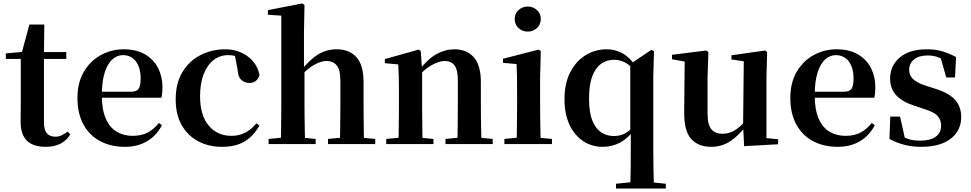

<svg xmlns="http://www.w3.org/2000/svg" viewBox="-20 -839 5653 1118"><path d="M169 -496V-536H366V-496ZM245 16Q174 16 137 -19.5Q100 -55 100 -132Q100 -160 100.5 -182.5Q101 -205 101 -235V-496H14V-528L124 -538L105 -525L151 -696H238L236 -519V-509V-124Q236 -82 253.5 -62.5Q271 -43 302 -43Q322 -43 338 -50.5Q354 -58 374 -73L389 -56Q368 -21 332.5 -2.5Q297 16 245 16Z M707 16Q627 16 564.5 -16.5Q502 -49 466.5 -113Q431 -177 431 -269Q431 -359 469 -422.5Q507 -486 568.5 -519Q630 -552 700 -552Q774 -552 824.5 -522.5Q875 -493 900.5 -443Q926 -393 926 -331Q926 -296 920 -270H489V-305H744Q776 -305 787.5 -322.5Q799 -340 799 -380Q799 -446 771 -482Q743 -518 695 -518Q662 -518 634 -493Q606 -468 589.5 -416Q573 -364 573 -283Q573 -201 596 -148.5Q619 -96 659.5 -72Q700 -48 752 -48Q805 -48 841.5 -68Q878 -88 905 -123L923 -110Q892 -50 837 -17Q782 16 707 16Z M1271 16Q1196 16 1135 -16Q1074 -48 1038.5 -109.5Q1003 -171 1003 -260Q1003 -355 1042.5 -420Q1082 -485 1148 -518.5Q1214 -552 1292 -552Q1343 -552 1385.5 -532.5Q1428 -513 1455.5 -479.5Q1483 -446 1491 -402Q1477 -356 1432 -356Q1405 -356 1385 -374Q1365 -392 1363 -437L1345 -530L1413 -486Q1384 -503 1359 -510.5Q1334 -518 1308 -518Q1261 -518 1224 -489.5Q1187 -461 1166 -407.5Q1145 -354 1145 -278Q1145 -168 1195 -108Q1245 -48 1328 -48Q1372 -48 1408.5 -67Q1445 -86 1473 -121L1491 -108Q1455 -45 1403 -14.5Q1351 16 1271 16Z M1544 0V-30L1650 -40H1714L1818 -30V0ZM1615 0Q1616 -25 1616.5 -67Q1617 -109 1617.5 -154.5Q1618 -200 1618 -235V-748L1540 -753V-780L1740 -819L1753 -810L1750 -651V-443L1753 -429V-235Q1753 -200 1753.5 -154.5Q1754 -109 1755 -67Q1756 -25 1757 0ZM1890 0V-30L1994 -40H2056L2165 -30V0ZM1958 0Q1960 -25 1960.5 -66.5Q1961 -108 1961.5 -153.5Q1962 -199 1962 -235V-370Q1962 -433 1940.5 -458.5Q1919 -484 1882 -484Q1849 -484 1807.5 -460.5Q1766 -437 1720 -384L1691 -427H1732Q1784 -493 1833 -522.5Q1882 -552 1941 -552Q2013 -552 2055 -506.5Q2097 -461 2097 -359V-235Q2097 -199 2097.5 -153.5Q2098 -108 2098.5 -66.5Q2099 -25 2100 0Z M2229 0V-30L2335 -40H2398L2504 -30V0ZM2299 0Q2301 -25 2301.5 -67Q2302 -109 2302.5 -154.5Q2303 -200 2303 -235V-310Q2303 -360 2302 -393.5Q2301 -427 2299 -464L2221 -471V-495L2417 -550L2430 -542L2438 -428V-426V-235Q2438 -200 2438.5 -154.5Q2439 -109 2439.5 -67Q2440 -25 2441 0ZM2574 0V-30L2678 -40H2741L2849 -30V0ZM2643 0Q2644 -25 2644.5 -66.5Q2645 -108 2645.5 -153.5Q2646 -199 2646 -235V-370Q2646 -433 2626.5 -458.5Q2607 -484 2569 -484Q2539 -484 2495 -460.5Q2451 -437 2405 -383L2401 -426H2416Q2472 -497 2522.5 -524.5Q2573 -552 2627 -552Q2697 -552 2738.5 -506Q2780 -460 2780 -361V-235Q2780 -199 2780.5 -153.5Q2781 -108 2782 -66.5Q2783 -25 2784 0Z M2917 0V-30L3024 -40H3086L3194 -30V0ZM2988 0Q2989 -25 2989.5 -67Q2990 -109 2990.5 -154.5Q2991 -200 2991 -235V-308Q2991 -358 2990.5 -394Q2990 -430 2988 -466L2909 -473V-497L3116 -550L3129 -542L3125 -388V-235Q3125 -200 3125.5 -154.5Q3126 -109 3127 -67Q3128 -25 3129 0ZM3053 -655Q3022 -655 2999.5 -675.5Q2977 -696 2977 -729Q2977 -760 2999.5 -780.5Q3022 -801 3053 -801Q3084 -801 3106.5 -780.5Q3129 -760 3129 -729Q3129 -696 3106.5 -675.5Q3084 -655 3053 -655Z M3567 259V231L3673 220H3752L3857 231V259ZM3489 16Q3426 16 3375.5 -17.5Q3325 -51 3296 -113Q3267 -175 3267 -262Q3267 -352 3299.5 -416.5Q3332 -481 3388 -516.5Q3444 -552 3514 -552Q3561 -552 3604.5 -528.5Q3648 -505 3679 -456L3685 -453L3669 -437Q3640 -466 3612.5 -478.5Q3585 -491 3555 -491Q3514 -491 3481 -468Q3448 -445 3429 -395.5Q3410 -346 3410 -264Q3410 -185 3429 -137.5Q3448 -90 3480.5 -68.5Q3513 -47 3554 -47Q3587 -47 3613 -59Q3639 -71 3667 -100L3681 -84H3673Q3637 -33 3590.5 -8.5Q3544 16 3489 16ZM3650 259Q3652 201 3652.5 142Q3653 83 3653 25V-68L3650 -81V-463V-466L3773 -549L3788 -541L3784 -389V25Q3784 83 3785 142Q3786 201 3788 259Z M4121 16Q4047 16 4005 -29.5Q3963 -75 3964 -188L3967 -498L3997 -475L3893 -494V-520L4093 -545L4105 -535L4100 -389V-178Q4100 -111 4123 -85.5Q4146 -60 4187 -60Q4230 -60 4267.5 -86Q4305 -112 4335 -154L4368 -103H4321Q4283 -51 4233.5 -17.5Q4184 16 4121 16ZM4313 12 4307 -109V-112L4311 -482L4239 -493V-517L4436 -545L4447 -535L4443 -389V-35L4511 -28V1Z M4858 16Q4778 16 4715.5 -16.5Q4653 -49 4617.5 -113Q4582 -177 4582 -269Q4582 -359 4620 -422.5Q4658 -486 4719.5 -519Q4781 -552 4851 -552Q4925 -552 4975.5 -522.5Q5026 -493 5051.5 -443Q5077 -393 5077 -331Q5077 -296 5071 -270H4640V-305H4895Q4927 -305 4938.5 -322.5Q4950 -340 4950 -380Q4950 -446 4922 -482Q4894 -518 4846 -518Q4813 -518 4785 -493Q4757 -468 4740.5 -416Q4724 -364 4724 -283Q4724 -201 4747 -148.5Q4770 -96 4810.5 -72Q4851 -48 4903 -48Q4956 -48 4992.5 -68Q5029 -88 5056 -123L5074 -110Q5043 -50 4988 -17Q4933 16 4858 16Z M5346 16Q5292 16 5247 4.5Q5202 -7 5159 -30L5164 -160H5221L5252 -21L5204 -26V-62Q5236 -41 5266 -30.5Q5296 -20 5337 -20Q5397 -20 5428.5 -43Q5460 -66 5460 -107Q5460 -141 5439.5 -164Q5419 -187 5359 -205L5303 -224Q5238 -244 5200.5 -282.5Q5163 -321 5163 -382Q5163 -456 5219 -504Q5275 -552 5378 -552Q5427 -552 5466 -540.5Q5505 -529 5547 -507L5541 -388H5490L5452 -521L5494 -508V-477Q5464 -498 5439 -507Q5414 -516 5381 -516Q5331 -516 5302.5 -493Q5274 -470 5274 -432Q5274 -402 5295.5 -379.5Q5317 -357 5374 -339L5430 -321Q5508 -296 5542.5 -256.5Q5577 -217 5577 -158Q5577 -105 5549.5 -66Q5522 -27 5471 -5.5Q5420 16 5346 16Z"/></svg>

Font: Noto Serif TC
Style: Bold
Weight: 700
Designer: Ryoko NISHIZUKA 西塚涼子 (kana & ideographs); Frank Grießhammer (Latin, Greek & Cyrillic); Wenlong ZHANG 张文龙 (bopomofo); San
Foundry: Adobe
Version: Version 2.002-H1;hotconv 1.1.0;makeotfexe 2.6.0